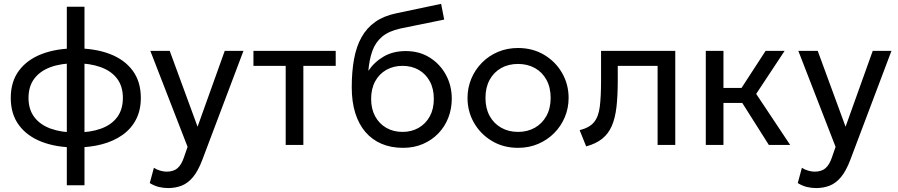

<svg xmlns="http://www.w3.org/2000/svg" viewBox="-20 -755 4675 1000"><path d="M328 210V-720H420V210ZM373.5 13Q274 13 197.8 -16.2Q121.5 -45.5 78.8 -103Q36 -160.5 36 -245Q36 -330 79 -387.5Q122 -445 198.5 -474Q275 -503 375 -503Q475.5 -503 551.8 -474Q628 -445 670.8 -387.5Q713.5 -330 713.5 -245Q713.5 -181.5 688.8 -133.2Q664 -85 618.5 -52.5Q573 -20 510.8 -3.5Q448.5 13 373.5 13ZM375 -65Q451 -65 506 -85Q561 -105 590.5 -145Q620 -185 620 -245Q620 -305.5 589.8 -345.5Q559.5 -385.5 504 -405.5Q448.5 -425.5 373.5 -425.5Q298.5 -425.5 243.8 -405.5Q189 -385.5 158.8 -345.5Q128.5 -305.5 128.5 -245Q128.5 -185 158.8 -145Q189 -105 244.2 -85Q299.5 -65 375 -65Z M855 224.5Q831 224.5 807.5 218.8Q784 213 760 198.5L781.5 119Q797 129 815 134Q833 139 847 139Q884 139 904.5 121Q925 103 937.5 66L957 10L763 -490H864L1009 -95L1150.5 -490H1248L1033.5 78Q1011.5 136 984.8 167.8Q958 199.5 926 212Q894 224.5 855 224.5Z M1468 0V-412H1300V-490H1728.5V-412H1560V0Z M2079 15Q2017 15 1967.5 -6Q1918 -27 1883.2 -67.5Q1848.5 -108 1830.2 -166.5Q1812 -225 1812 -300Q1812 -382 1824 -447.5Q1836 -513 1863 -561.2Q1890 -609.5 1934.2 -640.8Q1978.5 -672 2043 -685.5L2277.5 -735L2293.5 -653L2065.5 -606.5Q2004.5 -593 1970 -563.8Q1935.5 -534.5 1919.5 -490Q1903.5 -445.5 1898.5 -386Q1930 -432.5 1978.8 -460.8Q2027.5 -489 2093.5 -489Q2164.5 -489 2218.2 -455.2Q2272 -421.5 2302.5 -365.2Q2333 -309 2333 -241Q2333 -188.5 2315 -142Q2297 -95.5 2263 -60.2Q2229 -25 2182.5 -5Q2136 15 2079 15ZM2076.5 -68Q2123.5 -68 2160.5 -89.2Q2197.5 -110.5 2218.5 -149Q2239.5 -187.5 2239.5 -240Q2239.5 -293 2218.5 -331.5Q2197.5 -370 2160.8 -391Q2124 -412 2076.5 -412Q2029 -412 1992 -391Q1955 -370 1934 -331.5Q1913 -293 1913 -240Q1913 -187.5 1934 -149Q1955 -110.5 1992 -89.2Q2029 -68 2076.5 -68Z M2678 15Q2602 15 2542.5 -20.5Q2483 -56 2449 -115Q2415 -174 2415 -245Q2415 -297.5 2434.5 -344.5Q2454 -391.5 2489.5 -427.8Q2525 -464 2573 -484.5Q2621 -505 2678 -505Q2754.5 -505 2814 -469.5Q2873.5 -434 2907.5 -375Q2941.5 -316 2941.5 -245Q2941.5 -192.5 2922 -145.5Q2902.5 -98.5 2867 -62.5Q2831.5 -26.5 2783.5 -5.8Q2735.5 15 2678 15ZM2678 -68Q2727.5 -68 2765.8 -89.8Q2804 -111.5 2826 -151.2Q2848 -191 2848 -245Q2848 -299.5 2826.2 -339.2Q2804.5 -379 2766 -400.5Q2727.5 -422 2678 -422Q2628.5 -422 2590.2 -400.5Q2552 -379 2530.2 -339.2Q2508.5 -299.5 2508.5 -245Q2508.5 -191 2530.2 -151.2Q2552 -111.5 2590.5 -89.8Q2629 -68 2678 -68Z M3033 7.5 2999 -77Q3050.5 -90 3074 -118.8Q3097.5 -147.5 3104 -200Q3110.5 -252.5 3110.5 -336.5V-490H3497V0H3405V-412H3197.5V-336.5Q3197.5 -256.5 3190.8 -197.8Q3184 -139 3166.2 -98.5Q3148.5 -58 3116.2 -32.2Q3084 -6.5 3033 7.5Z M3984.5 0 3819 -261.5 3967.5 -490H4066.5L3918.5 -266L4095.5 0ZM3656 0V-490H3748V-297H3894.5V-219H3748V0Z M4230 224.5Q4206 224.5 4182.5 218.8Q4159 213 4135 198.5L4156.5 119Q4172 129 4190 134Q4208 139 4222 139Q4259 139 4279.5 121Q4300 103 4312.5 66L4332 10L4138 -490H4239L4384 -95L4525.5 -490H4623L4408.5 78Q4386.5 136 4359.8 167.8Q4333 199.5 4301 212Q4269 224.5 4230 224.5Z"/></svg>

Font: Geologica Roman Light
Style: Regular
Weight: 300
Designer: Sindre Bremnes, Frode Helland
Foundry: Monokrom Skriftforlag AS
Version: Version 1.010;gftools[0.9.28]